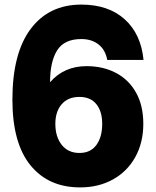

<svg xmlns="http://www.w3.org/2000/svg" viewBox="-20 -799 680 836"><path d="M34 -365Q34 -567 113.5 -673Q193 -779 334 -779Q452 -779 523 -715Q594 -651 605 -538H447Q439 -582 409 -605.5Q379 -629 334 -629Q260 -629 229 -580Q198 -531 198 -441Q259 -511 357 -511Q429 -511 485 -481.5Q541 -452 572.5 -395.5Q604 -339 604 -260Q604 -178 569 -115Q534 -52 471.5 -17.5Q409 17 329 17Q191 17 112.5 -79.5Q34 -176 34 -365ZM425 -260Q425 -314 399.5 -345.5Q374 -377 326 -377Q276 -377 248.5 -345Q221 -313 221 -260Q221 -203 249 -168Q277 -133 326 -133Q374 -133 399.5 -167.5Q425 -202 425 -260Z"/></svg>

Font: Open Sauce One Black
Style: Regular
Weight: 900
Designer: Alfredo Marco Pradil
Foundry: Creative Sauce Fz LLC
Version: Version 1.477